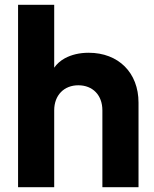

<svg xmlns="http://www.w3.org/2000/svg" viewBox="-20 -777 639 797"><path d="M205 0V-319C205 -382 246 -423 305 -423C365 -423 405 -382 405 -319V0H555V-351C555 -475 472 -558 348 -558C310 -558 277 -550 249 -535C231 -525 216 -512 205 -496V-757H55V0Z"/></svg>

Font: Plus Jakarta Sans ExtraBold
Style: Regular
Weight: 800
Designer: Gumpita Rahayu
Foundry: Tokotype
Version: Version 2.071;gftools[0.9.30]